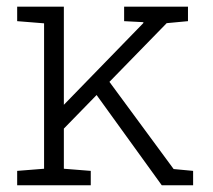

<svg xmlns="http://www.w3.org/2000/svg" viewBox="-20 -548 629 568"><path d="M163.1 -161.6 142.1 -210.4 403.8 -479.5 404.3 -482.4 347.2 -485.4V-528.3H536.1V-485.4L473.1 -479.5ZM30.8 0V-42.5L110.4 -48.8V-479L30.8 -485.4V-528.3H168.9V-48.8L248.5 -42.5V0ZM458.5 0 252.9 -284.7 286.6 -329.1 493.7 -47.9 551.3 -42.5V0Z"/></svg>

Font: Roboto Slab LO Light
Style: Regular
Weight: 300
Designer: Google
Version: Version 2.000